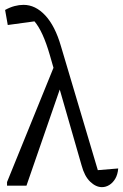

<svg xmlns="http://www.w3.org/2000/svg" viewBox="-20 -765 507 791"><path d="M241 -439 89 0H9V-15L211 -512ZM383 -64 467 -71Q465 -46 455 -29Q445 -12 430.5 -3Q416 6 400 6Q375 6 351.5 -16.5Q328 -39 316 -84L185 -539Q157 -636 122 -677L12 -662L1 -724Q21 -735 40 -740Q59 -745 77 -745Q126 -745 166.5 -701.5Q207 -658 231 -575Z"/></svg>

Font: Piazzolla 24pt
Style: Regular
Weight: 400
Designer: Juan Pablo del Peral
Foundry: Huerta Tipografica
Version: Version 2.005